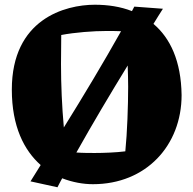

<svg xmlns="http://www.w3.org/2000/svg" viewBox="-20 -755 816 812"><path d="M548 -727 538 -708C490 -727 436 -735 381 -735C255 -735 30 -674 30 -376C30 -220 82 -119 152 -57L109 12L223 37C230 24 236 11 243 -1C287 16 332 24 373 24C598 24 748 -140 748 -353C746 -497 700 -594 629 -654C642 -676 656 -697 669 -718ZM238 -484C238 -511 239 -578 239 -607C297 -618 374 -624 432 -624C446 -624 471 -624 492 -623C418 -491 334 -351 250 -216C242 -304 238 -397 238 -484ZM510 -115C472 -110 417 -108 381 -108C360 -108 330 -108 303 -110C372 -233 447 -359 520 -478C521 -447 522 -417 522 -388C522 -310 518 -193 510 -115Z"/></svg>

Font: Galindo
Style: Regular
Weight: 400
Designer: Astigmatic (AOETI)
Foundry: Astigmatic (AOETI)
Version: Version 1.000